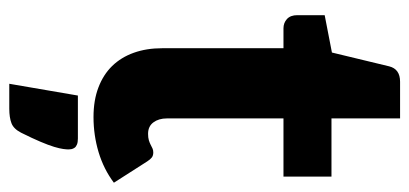

<svg xmlns="http://www.w3.org/2000/svg" viewBox="-260 -450 903 424"><g transform="rotate(90 192.0 -237.5)"><path d="M13 0ZM238 8Q201 8 172.8 -2.8Q144.5 -13.5 125.2 -33.2Q106 -53 96 -81Q86 -109 86 -143.5V-411.5H42Q30 -411.5 21.5 -419.2Q13 -427 13 -442V-502.5L95.5 -518.5L126 -645Q132 -669 160 -669H241V-517.5H369.5V-411.5H241V-154Q241 -136 249.8 -124.2Q258.5 -112.5 275 -112.5Q283.5 -112.5 289.2 -114.2Q295 -116 299.2 -118.2Q303.5 -120.5 307.2 -122.2Q311 -124 316 -124Q323 -124 327.2 -120.8Q331.5 -117.5 336 -110.5L383 -37Q353 -14.5 315.5 -3.2Q278 8 238 8ZM285.5 42.5Q293.5 42.5 298.5 44.5Q303.5 46.5 305.8 49.8Q308 53 308.8 56.5Q309.5 60 309.5 63Q309.5 67.5 308.5 75Q307.5 82.5 303.8 95Q300 107.5 292.5 125.2Q285 143 272.5 168Q264 184.5 251.5 189.2Q239 194 219.5 194H164.5L190.5 42.5Z"/></g></svg>

Font: Lato Black
Style: Regular
Weight: 900
Designer: Lukasz Dziedzic
Foundry: tyPoland Lukasz Dziedzic
Version: Version 2.007; 2014-02-27